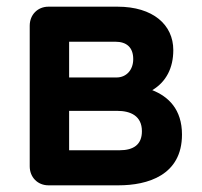

<svg xmlns="http://www.w3.org/2000/svg" viewBox="-20 -555 605 575"><path d="M335 0C422 0 525 -30 525 -152C525 -228 484 -266 436 -285C478 -310 499 -352 499 -405C499 -481 438 -535 332 -535H125C93 -535 69 -511 69 -478V-57C69 -24 93 0 125 0ZM331 -223C371 -223 405 -208 405 -162C405 -122 380 -105 338 -105H187V-223ZM326 -430C358 -430 379 -414 379 -378C379 -345 358 -323 329 -323H187V-430Z"/></svg>

Font: Hotpoint
Style: Bold
Weight: 700
Designer: Andrew Paglinawan, Luciano Perondi, Riccardo Olocco
Foundry: CAST Cooperativa Anonima Servizi Tipografici
Version: Version 1.000;PS 2.1;hotconv 16.6.51;makeotf.lib2.5.65220